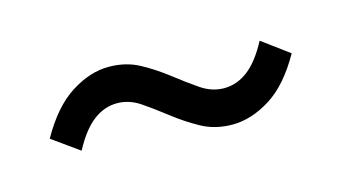

<svg xmlns="http://www.w3.org/2000/svg" viewBox="-35 -489 567 319"><g transform="rotate(-15 248.5 -330.0)"><path d="M336 -257Q306 -257 282.5 -270Q259 -283 238.5 -299Q218 -315 199 -328Q180 -341 159 -341Q137 -341 118 -326.5Q99 -312 82 -280L36 -313Q63 -361 96 -382Q129 -403 161 -403Q191 -403 214.5 -390Q238 -377 258.5 -361Q279 -345 298 -332Q317 -319 338 -319Q360 -319 379 -333.5Q398 -348 415 -380L461 -346Q434 -298 401 -277.5Q368 -257 336 -257Z"/></g></svg>

Font: Matigon Symbol
Style: Regular
Weight: 400
Designer: Paul D. Hunt
Foundry: Adobe Systems Incorporated
Version: Version 2.021;PS 2.000;hotconv 1.0.86;makeotf.lib2.5.63406